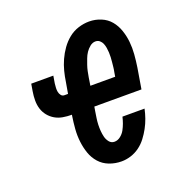

<svg xmlns="http://www.w3.org/2000/svg" viewBox="-104 -633 708 735"><g transform="rotate(-20 250.0 -265.0)"><path d="M270 8Q244 8 220.5 -1Q197 -10 181 -28Q165 -46 157 -69Q149 -92 146 -117.5Q143 -143 145 -169Q147 -195 151 -221L152 -225H150Q133 -225 115.5 -228Q98 -231 83.5 -239.5Q69 -248 58.5 -261Q48 -274 43 -290Q38 -306 38 -324Q38 -342 41 -360L46 -390H136L131 -360Q130 -351 129.5 -342.5Q129 -334 130.5 -326Q132 -318 137 -311.5Q142 -305 150 -305H165L173 -351Q176 -372 181.5 -393.5Q187 -415 196.5 -436Q206 -457 219.5 -476Q233 -495 251 -509.5Q269 -524 291 -531Q313 -538 335 -538Q360 -538 383 -528.5Q406 -519 421 -501Q436 -483 444 -459.5Q452 -436 454.5 -411.5Q457 -387 455 -361Q453 -335 449 -309L435 -225H243L240 -207Q238 -194 236 -181Q234 -168 233.5 -155Q233 -142 234 -129Q235 -116 238 -104Q241 -92 249 -82Q257 -72 270 -72Q283 -72 294.5 -81Q306 -90 312.5 -102Q319 -114 323.5 -126.5Q328 -139 331 -152H421Q417 -133 410.5 -114.5Q404 -96 394.5 -78.5Q385 -61 372.5 -44.5Q360 -28 343.5 -16Q327 -4 308 2Q289 8 270 8ZM256 -305H357L360 -323Q362 -332 363 -342Q364 -352 365 -361.5Q366 -371 366.5 -381Q367 -391 366.5 -400.5Q366 -410 364.5 -419.5Q363 -429 359.5 -437.5Q356 -446 349 -452Q342 -458 332 -458Q320 -458 309.5 -449.5Q299 -441 292 -430.5Q285 -420 280.5 -408Q276 -396 272 -384.5Q268 -373 265.5 -361Q263 -349 261 -337Z"/></g></svg>

Font: Iosevka Slab Medium Oblique
Style: Regular
Weight: 500
Italic angle: -9°
Monospace: yes
Designer: Belleve Invis
Foundry: Belleve Invis
Version: Version 11.1.1; ttfautohint (v1.8.3)